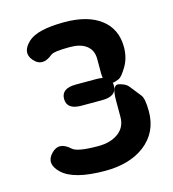

<svg xmlns="http://www.w3.org/2000/svg" viewBox="-113 -848 863 956"><g transform="rotate(-15 318.5 -370.0)"><path d="M463 -385Q463 -330 388 -330H281Q206 -330 206 -385Q206 -439 281 -439H388Q463 -439 463 -385ZM495 -410Q417 -375 417 -460V-535Q417 -581 384 -605Q354 -627 301 -627Q218 -627 202 -614Q145 -567 105 -614Q65 -660 119 -710Q167 -754 306 -754Q427 -754 494 -702Q561 -650 561 -558Q561 -502 535.5 -459.5Q510 -417 495 -410ZM454 -313Q454 -393 488.5 -385Q523 -377 536 -360Q559 -331 582 -302Q598 -283 598 -216Q598 -108 516 -45Q438 14 313 14Q150 14 91 -43Q37 -95 81 -141Q124 -187 179 -136Q203 -114 311 -114Q374 -114 414 -143.5Q454 -173 454 -226Z"/></g></svg>

Font: Resource Han Rounded KR
Style: Bold
Weight: 700
Designer: Cyano Hao (round all glyphs); Ryoko NISHIZUKA 西塚涼子 (kana, bopomofo & ideographs); Paul D. Hunt (Latin, Greek & Cyrillic)
Foundry: Cyano Hao
Version: 0.990